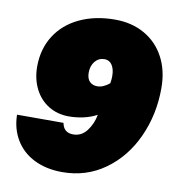

<svg xmlns="http://www.w3.org/2000/svg" viewBox="-81 -785 812 871"><g transform="rotate(10 325.0 -349.5)"><path d="M68 -440Q68 -521 107 -582.5Q146 -644 217 -677.5Q288 -711 380 -711Q457 -711 516 -677.5Q575 -644 607.5 -583Q640 -522 640 -441Q640 -319 592.5 -215Q545 -111 459 -49.5Q373 12 263 12Q189 12 133.5 -15.5Q78 -43 47.5 -93.5Q17 -144 16 -209H230Q238 -165 282 -165Q320 -165 344.5 -197Q369 -229 377 -272Q347 -256 313.5 -249Q280 -242 249 -242Q196 -242 155 -267Q114 -292 91 -337.5Q68 -383 68 -440ZM352 -399Q366 -399 380.5 -405.5Q395 -412 408 -423Q411 -441 411 -456Q411 -488 398.5 -507Q386 -526 364 -526Q337 -526 320 -505.5Q303 -485 303 -454Q303 -426 316.5 -412.5Q330 -399 352 -399Z"/></g></svg>

Font: Azeret Mono Black
Style: Italic
Weight: 900
Italic angle: -12°
Designer: Martin Vácha
Foundry: Displaay
Version: Version 1.000; Glyphs 3.0.3, build 3074